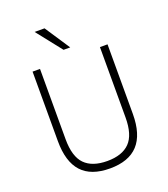

<svg xmlns="http://www.w3.org/2000/svg" viewBox="-165 -1042 1018 1165"><g transform="rotate(-20 344.0 -459.5)"><path d="M344 8Q222 8 162 -57.5Q102 -123 102 -256V-705H150V-251Q150 -139 198.5 -89.5Q247 -40 344 -40Q440 -40 488.5 -89.5Q537 -139 537 -251V-705H586V-256Q586 -123 525.5 -57.5Q465 8 344 8ZM324 -765 196 -927H260L367 -765Z"/></g></svg>

Font: Nunito Sans 7pt SemiCondensed ExtraLight
Style: Regular
Weight: 250
Width: 4
Designer: Vernon Adams
Foundry: Vernon Adams
Version: Version 3.101;gftools[0.9.27]